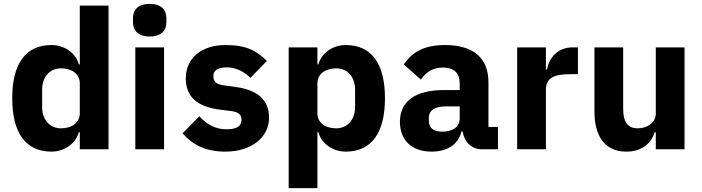

<svg xmlns="http://www.w3.org/2000/svg" viewBox="-20 -769 3615 989"><path d="M391 0H539V-740H391V-437H386C371 -495 313 -537 245 -537C112 -537 43 -441 43 -263C43 -85 112 12 245 12C313 12 371 -31 386 -88H391ZM294 -108C238 -108 197 -151 197 -217V-308C197 -374 238 -417 294 -417C350 -417 391 -388 391 -340V-185C391 -137 350 -108 294 -108Z M751 -581C811 -581 837 -612 837 -654V-676C837 -718 811 -749 751 -749C691 -749 665 -718 665 -676V-654C665 -612 691 -581 751 -581ZM677 0H825V-525H677Z M1141 12C1276 12 1366 -62 1366 -163C1366 -254 1307 -306 1193 -321L1134 -329C1091 -335 1079 -350 1079 -378C1079 -404 1099 -422 1149 -422C1193 -422 1237 -401 1270 -368L1355 -455C1302 -507 1251 -537 1141 -537C1016 -537 937 -467 937 -366C937 -271 995 -219 1114 -204L1171 -197C1208 -192 1224 -179 1224 -153C1224 -122 1204 -103 1146 -103C1089 -103 1044 -129 1007 -170L920 -82C974 -22 1040 12 1141 12Z M1467 200H1615V-88H1620C1635 -31 1693 12 1761 12C1894 12 1963 -85 1963 -263C1963 -441 1894 -537 1761 -537C1693 -537 1635 -495 1620 -437H1615V-525H1467ZM1712 -108C1656 -108 1615 -137 1615 -185V-340C1615 -388 1656 -417 1712 -417C1768 -417 1809 -374 1809 -308V-217C1809 -151 1768 -108 1712 -108Z M2545 0V-115H2496V-345C2496 -469 2420 -537 2272 -537C2162 -537 2102 -499 2060 -437L2148 -359C2171 -391 2202 -421 2261 -421C2323 -421 2348 -389 2348 -338V-305H2265C2126 -305 2040 -252 2040 -141C2040 -50 2098 12 2203 12C2283 12 2341 -24 2357 -92H2363C2372 -36 2410 0 2463 0ZM2258 -91C2214 -91 2189 -109 2189 -147V-162C2189 -200 2219 -221 2276 -221H2348V-159C2348 -111 2307 -91 2258 -91Z M2792 0V-307C2792 -368 2834 -387 2920 -387H2957V-525H2931C2849 -525 2809 -469 2797 -411H2792V-525H2644V0Z M3358 0H3506V-525H3358V-184C3358 -134 3311 -108 3265 -108C3211 -108 3190 -144 3190 -208V-525H3042V-195C3042 -63 3099 12 3206 12C3292 12 3335 -35 3353 -88H3358Z"/></svg>

Font: LVC Sans
Style: Bold
Weight: 700
Designer: Mike Abbink, Paul van der Laan, Pieter van Rosmalen
Foundry: Bold Monday
Version: Version 3.0